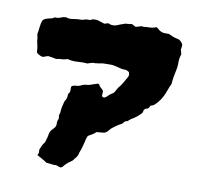

<svg xmlns="http://www.w3.org/2000/svg" viewBox="-75 -703 857 821"><g transform="rotate(10 353.0 -293.0)"><path d="M664 -528Q657 -509 658 -486Q658 -470 654 -455Q651 -442 648.5 -427Q646 -412 645 -396Q638 -382 632.5 -366Q627 -350 619 -335Q613 -324 605 -314Q597 -304 588 -296Q582 -291 572 -289Q570 -282 566.5 -278Q563 -274 555 -273Q549 -270 547 -265Q546 -258 544 -253Q524 -231 503 -220Q498 -217 494 -213Q490 -209 485 -206Q484 -206 482.5 -205.5Q481 -205 478 -205L466 -192Q462 -190 457.5 -187.5Q453 -185 450 -183Q444 -179 437 -174Q430 -169 424 -164Q422 -162 419 -158.5Q416 -155 414 -153Q410 -146 398 -141Q391 -140 382.5 -139.5Q374 -139 365 -138Q361 -134 357 -131Q353 -128 348 -125Q345 -123 341 -121Q337 -119 334 -117Q330 -115 329.5 -111.5Q329 -108 327 -106Q323 -89 318.5 -71.5Q314 -54 307 -37Q306 -28 301.5 -21Q297 -14 291 -8Q288 -1 277 6Q270 10 262 17.5Q254 25 248 33Q247 35 244.5 35.5Q242 36 239 38Q235 36 231 36Q229 35 226 33.5Q223 32 220 32Q217 31 215 31.5Q213 32 210 32Q202 31 193 30Q184 29 176 28Q171 24 165.5 21Q160 18 155 15Q150 12 144.5 9Q139 6 133 3Q137 -5 137.5 -8.5Q138 -12 137 -22Q140 -30 143.5 -37.5Q147 -45 152 -52Q155 -55 156.5 -59.5Q158 -64 159 -69Q162 -77 163.5 -85Q165 -93 166 -99Q170 -110 176.5 -116Q183 -122 187 -128Q191 -134 191 -139.5Q191 -145 191 -151Q192 -157 194.5 -162.5Q197 -168 195 -175Q193 -180 195.5 -185.5Q198 -191 198 -195Q198 -202 199 -208Q200 -214 201 -220Q203 -225 204 -231Q205 -237 206 -241Q208 -246 210.5 -249.5Q213 -253 214 -256Q217 -264 216.5 -271.5Q216 -279 222 -284Q224 -288 224 -290V-308Q224 -310 225.5 -311.5Q227 -313 228 -314Q236 -318 245.5 -318Q255 -318 263 -322Q271 -327 280 -328.5Q289 -330 299 -331Q308 -334 316.5 -337Q325 -340 335 -343Q337 -342 339.5 -341Q342 -340 342 -338Q345 -331 352 -326Q359 -321 362 -315Q362 -311 361.5 -307.5Q361 -304 361 -299Q360 -295 363 -291Q370 -287 376 -291Q376 -291 376.5 -291.5Q377 -292 378 -292Q384 -297 389.5 -302.5Q395 -308 402 -312Q409 -315 413 -323Q416 -328 418.5 -333Q421 -338 424 -342Q435 -354 442 -367.5Q449 -381 457 -394Q461 -403 458 -409Q458 -415 453 -417Q445 -422 438 -422Q428 -421 418.5 -424Q409 -427 399 -429Q386 -433 371.5 -432.5Q357 -432 343 -432Q340 -432 337 -431.5Q334 -431 331 -430Q326 -429 320 -428.5Q314 -428 309 -427Q305 -427 300.5 -427Q296 -427 291 -425Q287 -424 284 -423Q281 -422 276 -420Q254 -422 232.5 -420Q211 -418 190 -424Q184 -423 178 -421Q172 -419 164 -419Q158 -419 152 -418Q146 -417 140 -416Q132 -418 122.5 -419.5Q113 -421 105 -422Q101 -421 95 -419Q84 -413 75.5 -416Q67 -419 59 -425Q55 -428 55 -430Q54 -432 54 -437Q54 -447 52 -455.5Q50 -464 48 -474Q47 -482 46 -490.5Q45 -499 43 -507Q46 -523 47.5 -539.5Q49 -556 55 -569Q60 -574 65.5 -576.5Q71 -579 76 -580Q83 -582 89.5 -583Q96 -584 102 -589Q106 -591 108 -590Q119 -589 128.5 -593.5Q138 -598 151 -599Q152 -598 155.5 -597.5Q159 -597 162 -596Q166 -596 169.5 -595.5Q173 -595 177 -596Q188 -598 199 -599Q210 -600 221 -600Q226 -601 230.5 -602.5Q235 -604 239 -605H255Q257 -606 259.5 -607.5Q262 -609 266 -610Q279 -612 291.5 -608.5Q304 -605 317 -600Q321 -601 325 -602.5Q329 -604 334 -605Q336 -604 338.5 -603Q341 -602 344 -601Q359 -598 371 -603Q379 -606 387.5 -609.5Q396 -613 406 -616Q411 -616 418.5 -617Q426 -618 435 -619Q439 -616 443 -614Q447 -612 452 -610L462 -613Q467 -615 473 -616.5Q479 -618 484 -616Q498 -618 511.5 -618Q525 -618 538 -624Q541 -623 543.5 -622Q546 -621 547 -620Q562 -603 587 -605H597Q605 -601 613.5 -597.5Q622 -594 631 -592Q651 -590 661 -570Q661 -566 660.5 -559.5Q660 -553 659 -547Q660 -543 661.5 -538.5Q663 -534 664 -528Z"/></g></svg>

Font: Daruma Drop One
Style: Regular
Weight: 400
Designer: Maniackers Design
Version: Version 1.000